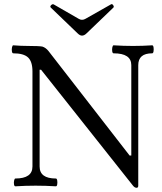

<svg xmlns="http://www.w3.org/2000/svg" viewBox="-20 -881 771 911"><path d="M628 10Q619 10 611 0L175 -550H168V-91Q168 -34 245 -34Q250 -34 251.5 -24.5Q253 -15 251.5 -6Q250 3 245 3Q197 0 149 0Q101 0 53 3Q48 3 46.5 -6Q45 -15 47 -24.5Q49 -34 53 -34Q134 -34 134 -91V-542Q134 -589 113 -608.5Q92 -628 43 -628Q38 -628 36.5 -637.5Q35 -647 37 -656.5Q39 -666 43 -666Q79 -663 115 -663Q165 -663 181 -660Q197 -655 210 -639L595 -143H603V-572Q603 -628 519 -628Q514 -628 512.5 -637.5Q511 -647 513 -656.5Q515 -666 519 -666Q566 -663 611 -663Q657 -663 702 -666Q707 -666 708.5 -656.5Q710 -647 708.5 -637.5Q707 -628 702 -628Q636 -628 636 -572V0Q636 10 628 10ZM369 -712Q359 -712 348 -723L221 -845Q216 -850 222.5 -856.5Q229 -863 235 -860L353 -792Q361 -787 369 -787Q378 -787 386 -792L506 -860Q512 -864 517 -856.5Q522 -849 518 -845L391 -723Q380 -712 369 -712Z"/></svg>

Font: Junicode
Style: Regular
Weight: 400
Designer: Peter S. Baker
Version: Version 2.100; ttfautohint (v1.8.4)